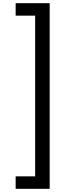

<svg xmlns="http://www.w3.org/2000/svg" viewBox="-20 -813 410 1202"><path d="M78 291H200V-715H78V-793H291V369H78Z"/></svg>

Font: Noto Sans Kannada ExtraCondensed Medium
Style: Regular
Weight: 500
Width: 2
Designer: Jelle Bosma - Monotype Design Team
Foundry: Monotype Imaging Inc.
Version: Version 2.005; ttfautohint (v1.8.4.7-5d5b)